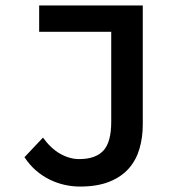

<svg xmlns="http://www.w3.org/2000/svg" viewBox="-20 -674 640 706"><path d="M274 12Q247 12 219 6Q191 0 164 -13Q137 -26 113 -46.5Q89 -67 70 -96L138 -168Q167 -128 201.5 -108.5Q236 -89 271 -89Q331 -89 360 -120Q389 -151 389 -226V-557H124V-654H505V-216Q505 -169 493 -127.5Q481 -86 454 -55Q427 -24 382.5 -6Q338 12 274 12Z"/></svg>

Font: Source Code Pro Semibold
Style: Regular
Weight: 600
Monospace: yes
Designer: Paul D. Hunt, Teo Tuominen
Foundry: Adobe Systems Incorporated
Version: Version 2.030;PS 1.000;hotconv 16.6.51;makeotf.lib2.5.65220